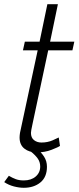

<svg xmlns="http://www.w3.org/2000/svg" viewBox="-45 -718 373 912"><path d="M48 -65Q48 -74 50 -87L134 -479H64L73 -520H143L180 -698H230L193 -520H308L299 -479H184L109 -127Q102 -95 102 -87Q102 -64 116.5 -52.5Q131 -41 152 -41Q181 -41 205 -51.5Q229 -62 234 -65L240 -25Q232 -19 200 -6.5Q168 6 129 6Q94 6 71 -12Q48 -30 48 -65ZM68 174Q46 174 21 167.5Q-4 161 -25 147L-3 117Q14 127 30 133Q46 139 68 139Q103 139 124.5 120.5Q146 102 146 73Q146 51 133.5 34Q121 17 99 0L126 -15Q150 4 164 25.5Q178 47 178 74Q178 123 147 148.5Q116 174 68 174Z"/></svg>

Font: Raleway Light
Style: Italic
Weight: 300
Italic angle: -12°
Designer: Matt McInerney, Pablo Impallari, Rodrigo Fuenzalida
Foundry: Matt McInerney, Pablo Impallari, Rodrigo Fuenzalida
Version: Version 4.026